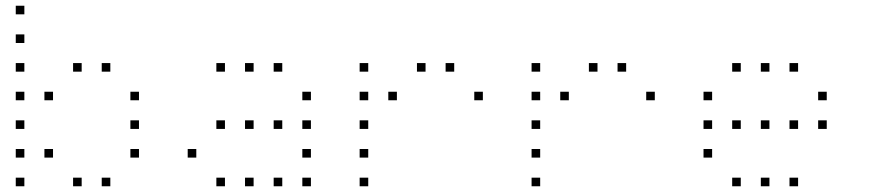

<svg xmlns="http://www.w3.org/2000/svg" viewBox="-20 -685 3040 670"><path d="M36 -665Q35 -665 35 -665Q35 -665 35 -664V-636Q35 -635 35 -635Q35 -635 36 -635H64Q65 -635 65 -635Q65 -635 65 -636V-664Q65 -665 65 -665Q65 -665 64 -665ZM36 -565Q35 -565 35 -565Q35 -565 35 -564V-536Q35 -535 35 -535Q35 -535 36 -535H64Q65 -535 65 -535Q65 -535 65 -536V-564Q65 -565 65 -565Q65 -565 64 -565ZM36 -465Q35 -465 35 -465Q35 -465 35 -464V-436Q35 -435 35 -435Q35 -435 36 -435H64Q65 -435 65 -435Q65 -435 65 -436V-464Q65 -465 65 -465Q65 -465 64 -465ZM236 -465Q235 -465 235 -465Q235 -465 235 -464V-436Q235 -435 235 -435Q235 -435 236 -435H264Q265 -435 265 -435Q265 -435 265 -436V-464Q265 -465 265 -465Q265 -465 264 -465ZM336 -465Q335 -465 335 -465Q335 -465 335 -464V-436Q335 -435 335 -435Q335 -435 336 -435H364Q365 -435 365 -435Q365 -435 365 -436V-464Q365 -465 365 -465Q365 -465 364 -465ZM36 -365Q35 -365 35 -365Q35 -365 35 -364V-336Q35 -335 35 -335Q35 -335 36 -335H64Q65 -335 65 -335Q65 -335 65 -336V-364Q65 -365 65 -365Q65 -365 64 -365ZM136 -365Q135 -365 135 -365Q135 -365 135 -364V-336Q135 -335 135 -335Q135 -335 136 -335H164Q165 -335 165 -335Q165 -335 165 -336V-364Q165 -365 165 -365Q165 -365 164 -365ZM436 -365Q435 -365 435 -365Q435 -365 435 -364V-336Q435 -335 435 -335Q435 -335 436 -335H464Q465 -335 465 -335Q465 -335 465 -336V-364Q465 -365 465 -365Q465 -365 464 -365ZM36 -265Q35 -265 35 -265Q35 -265 35 -264V-236Q35 -235 35 -235Q35 -235 36 -235H64Q65 -235 65 -235Q65 -235 65 -236V-264Q65 -265 65 -265Q65 -265 64 -265ZM436 -265Q435 -265 435 -265Q435 -265 435 -264V-236Q435 -235 435 -235Q435 -235 436 -235H464Q465 -235 465 -235Q465 -235 465 -236V-264Q465 -265 465 -265Q465 -265 464 -265ZM36 -165Q35 -165 35 -165Q35 -165 35 -164V-136Q35 -135 35 -135Q35 -135 36 -135H64Q65 -135 65 -135Q65 -135 65 -136V-164Q65 -165 65 -165Q65 -165 64 -165ZM136 -165Q135 -165 135 -165Q135 -165 135 -164V-136Q135 -135 135 -135Q135 -135 136 -135H164Q165 -135 165 -135Q165 -135 165 -136V-164Q165 -165 165 -165Q165 -165 164 -165ZM436 -165Q435 -165 435 -165Q435 -165 435 -164V-136Q435 -135 435 -135Q435 -135 436 -135H464Q465 -135 465 -135Q465 -135 465 -136V-164Q465 -165 465 -165Q465 -165 464 -165ZM36 -65Q35 -65 35 -65Q35 -65 35 -64V-36Q35 -35 35 -35Q35 -35 36 -35H64Q65 -35 65 -35Q65 -35 65 -36V-64Q65 -65 65 -65Q65 -65 64 -65ZM236 -65Q235 -65 235 -65Q235 -65 235 -64V-36Q235 -35 235 -35Q235 -35 236 -35H264Q265 -35 265 -35Q265 -35 265 -36V-64Q265 -65 265 -65Q265 -65 264 -65ZM336 -65Q335 -65 335 -65Q335 -65 335 -64V-36Q335 -35 335 -35Q335 -35 336 -35H364Q365 -35 365 -35Q365 -35 365 -36V-64Q365 -65 365 -65Q365 -65 364 -65Z M736 -465Q735 -465 735 -465Q735 -465 735 -464V-436Q735 -435 735 -435Q735 -435 736 -435H764Q765 -435 765 -435Q765 -435 765 -436V-464Q765 -465 765 -465Q765 -465 764 -465ZM836 -465Q835 -465 835 -465Q835 -465 835 -464V-436Q835 -435 835 -435Q835 -435 836 -435H864Q865 -435 865 -435Q865 -435 865 -436V-464Q865 -465 865 -465Q865 -465 864 -465ZM936 -465Q935 -465 935 -465Q935 -465 935 -464V-436Q935 -435 935 -435Q935 -435 936 -435H964Q965 -435 965 -435Q965 -435 965 -436V-464Q965 -465 965 -465Q965 -465 964 -465ZM1036 -365Q1035 -365 1035 -365Q1035 -365 1035 -364V-336Q1035 -335 1035 -335Q1035 -335 1036 -335H1064Q1065 -335 1065 -335Q1065 -335 1065 -336V-364Q1065 -365 1065 -365Q1065 -365 1064 -365ZM736 -265Q735 -265 735 -265Q735 -265 735 -264V-236Q735 -235 735 -235Q735 -235 736 -235H764Q765 -235 765 -235Q765 -235 765 -236V-264Q765 -265 765 -265Q765 -265 764 -265ZM836 -265Q835 -265 835 -265Q835 -265 835 -264V-236Q835 -235 835 -235Q835 -235 836 -235H864Q865 -235 865 -235Q865 -235 865 -236V-264Q865 -265 865 -265Q865 -265 864 -265ZM936 -265Q935 -265 935 -265Q935 -265 935 -264V-236Q935 -235 935 -235Q935 -235 936 -235H964Q965 -235 965 -235Q965 -235 965 -236V-264Q965 -265 965 -265Q965 -265 964 -265ZM1036 -265Q1035 -265 1035 -265Q1035 -265 1035 -264V-236Q1035 -235 1035 -235Q1035 -235 1036 -235H1064Q1065 -235 1065 -235Q1065 -235 1065 -236V-264Q1065 -265 1065 -265Q1065 -265 1064 -265ZM636 -165Q635 -165 635 -165Q635 -165 635 -164V-136Q635 -135 635 -135Q635 -135 636 -135H664Q665 -135 665 -135Q665 -135 665 -136V-164Q665 -165 665 -165Q665 -165 664 -165ZM1036 -165Q1035 -165 1035 -165Q1035 -165 1035 -164V-136Q1035 -135 1035 -135Q1035 -135 1036 -135H1064Q1065 -135 1065 -135Q1065 -135 1065 -136V-164Q1065 -165 1065 -165Q1065 -165 1064 -165ZM736 -65Q735 -65 735 -65Q735 -65 735 -64V-36Q735 -35 735 -35Q735 -35 736 -35H764Q765 -35 765 -35Q765 -35 765 -36V-64Q765 -65 765 -65Q765 -65 764 -65ZM836 -65Q835 -65 835 -65Q835 -65 835 -64V-36Q835 -35 835 -35Q835 -35 836 -35H864Q865 -35 865 -35Q865 -35 865 -36V-64Q865 -65 865 -65Q865 -65 864 -65ZM936 -65Q935 -65 935 -65Q935 -65 935 -64V-36Q935 -35 935 -35Q935 -35 936 -35H964Q965 -35 965 -35Q965 -35 965 -36V-64Q965 -65 965 -65Q965 -65 964 -65ZM1036 -65Q1035 -65 1035 -65Q1035 -65 1035 -64V-36Q1035 -35 1035 -35Q1035 -35 1036 -35H1064Q1065 -35 1065 -35Q1065 -35 1065 -36V-64Q1065 -65 1065 -65Q1065 -65 1064 -65Z M1236 -465Q1235 -465 1235 -465Q1235 -465 1235 -464V-436Q1235 -435 1235 -435Q1235 -435 1236 -435H1264Q1265 -435 1265 -435Q1265 -435 1265 -436V-464Q1265 -465 1265 -465Q1265 -465 1264 -465ZM1436 -465Q1435 -465 1435 -465Q1435 -465 1435 -464V-436Q1435 -435 1435 -435Q1435 -435 1436 -435H1464Q1465 -435 1465 -435Q1465 -435 1465 -436V-464Q1465 -465 1465 -465Q1465 -465 1464 -465ZM1536 -465Q1535 -465 1535 -465Q1535 -465 1535 -464V-436Q1535 -435 1535 -435Q1535 -435 1536 -435H1564Q1565 -435 1565 -435Q1565 -435 1565 -436V-464Q1565 -465 1565 -465Q1565 -465 1564 -465ZM1236 -365Q1235 -365 1235 -365Q1235 -365 1235 -364V-336Q1235 -335 1235 -335Q1235 -335 1236 -335H1264Q1265 -335 1265 -335Q1265 -335 1265 -336V-364Q1265 -365 1265 -365Q1265 -365 1264 -365ZM1336 -365Q1335 -365 1335 -365Q1335 -365 1335 -364V-336Q1335 -335 1335 -335Q1335 -335 1336 -335H1364Q1365 -335 1365 -335Q1365 -335 1365 -336V-364Q1365 -365 1365 -365Q1365 -365 1364 -365ZM1636 -365Q1635 -365 1635 -365Q1635 -365 1635 -364V-336Q1635 -335 1635 -335Q1635 -335 1636 -335H1664Q1665 -335 1665 -335Q1665 -335 1665 -336V-364Q1665 -365 1665 -365Q1665 -365 1664 -365ZM1236 -265Q1235 -265 1235 -265Q1235 -265 1235 -264V-236Q1235 -235 1235 -235Q1235 -235 1236 -235H1264Q1265 -235 1265 -235Q1265 -235 1265 -236V-264Q1265 -265 1265 -265Q1265 -265 1264 -265ZM1236 -165Q1235 -165 1235 -165Q1235 -165 1235 -164V-136Q1235 -135 1235 -135Q1235 -135 1236 -135H1264Q1265 -135 1265 -135Q1265 -135 1265 -136V-164Q1265 -165 1265 -165Q1265 -165 1264 -165ZM1236 -65Q1235 -65 1235 -65Q1235 -65 1235 -64V-36Q1235 -35 1235 -35Q1235 -35 1236 -35H1264Q1265 -35 1265 -35Q1265 -35 1265 -36V-64Q1265 -65 1265 -65Q1265 -65 1264 -65Z M1836 -465Q1835 -465 1835 -465Q1835 -465 1835 -464V-436Q1835 -435 1835 -435Q1835 -435 1836 -435H1864Q1865 -435 1865 -435Q1865 -435 1865 -436V-464Q1865 -465 1865 -465Q1865 -465 1864 -465ZM2036 -465Q2035 -465 2035 -465Q2035 -465 2035 -464V-436Q2035 -435 2035 -435Q2035 -435 2036 -435H2064Q2065 -435 2065 -435Q2065 -435 2065 -436V-464Q2065 -465 2065 -465Q2065 -465 2064 -465ZM2136 -465Q2135 -465 2135 -465Q2135 -465 2135 -464V-436Q2135 -435 2135 -435Q2135 -435 2136 -435H2164Q2165 -435 2165 -435Q2165 -435 2165 -436V-464Q2165 -465 2165 -465Q2165 -465 2164 -465ZM1836 -365Q1835 -365 1835 -365Q1835 -365 1835 -364V-336Q1835 -335 1835 -335Q1835 -335 1836 -335H1864Q1865 -335 1865 -335Q1865 -335 1865 -336V-364Q1865 -365 1865 -365Q1865 -365 1864 -365ZM1936 -365Q1935 -365 1935 -365Q1935 -365 1935 -364V-336Q1935 -335 1935 -335Q1935 -335 1936 -335H1964Q1965 -335 1965 -335Q1965 -335 1965 -336V-364Q1965 -365 1965 -365Q1965 -365 1964 -365ZM2236 -365Q2235 -365 2235 -365Q2235 -365 2235 -364V-336Q2235 -335 2235 -335Q2235 -335 2236 -335H2264Q2265 -335 2265 -335Q2265 -335 2265 -336V-364Q2265 -365 2265 -365Q2265 -365 2264 -365ZM1836 -265Q1835 -265 1835 -265Q1835 -265 1835 -264V-236Q1835 -235 1835 -235Q1835 -235 1836 -235H1864Q1865 -235 1865 -235Q1865 -235 1865 -236V-264Q1865 -265 1865 -265Q1865 -265 1864 -265ZM1836 -165Q1835 -165 1835 -165Q1835 -165 1835 -164V-136Q1835 -135 1835 -135Q1835 -135 1836 -135H1864Q1865 -135 1865 -135Q1865 -135 1865 -136V-164Q1865 -165 1865 -165Q1865 -165 1864 -165ZM1836 -65Q1835 -65 1835 -65Q1835 -65 1835 -64V-36Q1835 -35 1835 -35Q1835 -35 1836 -35H1864Q1865 -35 1865 -35Q1865 -35 1865 -36V-64Q1865 -65 1865 -65Q1865 -65 1864 -65Z M2536 -465Q2535 -465 2535 -465Q2535 -465 2535 -464V-436Q2535 -435 2535 -435Q2535 -435 2536 -435H2564Q2565 -435 2565 -435Q2565 -435 2565 -436V-464Q2565 -465 2565 -465Q2565 -465 2564 -465ZM2636 -465Q2635 -465 2635 -465Q2635 -465 2635 -464V-436Q2635 -435 2635 -435Q2635 -435 2636 -435H2664Q2665 -435 2665 -435Q2665 -435 2665 -436V-464Q2665 -465 2665 -465Q2665 -465 2664 -465ZM2736 -465Q2735 -465 2735 -465Q2735 -465 2735 -464V-436Q2735 -435 2735 -435Q2735 -435 2736 -435H2764Q2765 -435 2765 -435Q2765 -435 2765 -436V-464Q2765 -465 2765 -465Q2765 -465 2764 -465ZM2436 -365Q2435 -365 2435 -365Q2435 -365 2435 -364V-336Q2435 -335 2435 -335Q2435 -335 2436 -335H2464Q2465 -335 2465 -335Q2465 -335 2465 -336V-364Q2465 -365 2465 -365Q2465 -365 2464 -365ZM2836 -365Q2835 -365 2835 -365Q2835 -365 2835 -364V-336Q2835 -335 2835 -335Q2835 -335 2836 -335H2864Q2865 -335 2865 -335Q2865 -335 2865 -336V-364Q2865 -365 2865 -365Q2865 -365 2864 -365ZM2436 -265Q2435 -265 2435 -265Q2435 -265 2435 -264V-236Q2435 -235 2435 -235Q2435 -235 2436 -235H2464Q2465 -235 2465 -235Q2465 -235 2465 -236V-264Q2465 -265 2465 -265Q2465 -265 2464 -265ZM2536 -265Q2535 -265 2535 -265Q2535 -265 2535 -264V-236Q2535 -235 2535 -235Q2535 -235 2536 -235H2564Q2565 -235 2565 -235Q2565 -235 2565 -236V-264Q2565 -265 2565 -265Q2565 -265 2564 -265ZM2636 -265Q2635 -265 2635 -265Q2635 -265 2635 -264V-236Q2635 -235 2635 -235Q2635 -235 2636 -235H2664Q2665 -235 2665 -235Q2665 -235 2665 -236V-264Q2665 -265 2665 -265Q2665 -265 2664 -265ZM2736 -265Q2735 -265 2735 -265Q2735 -265 2735 -264V-236Q2735 -235 2735 -235Q2735 -235 2736 -235H2764Q2765 -235 2765 -235Q2765 -235 2765 -236V-264Q2765 -265 2765 -265Q2765 -265 2764 -265ZM2836 -265Q2835 -265 2835 -265Q2835 -265 2835 -264V-236Q2835 -235 2835 -235Q2835 -235 2836 -235H2864Q2865 -235 2865 -235Q2865 -235 2865 -236V-264Q2865 -265 2865 -265Q2865 -265 2864 -265ZM2436 -165Q2435 -165 2435 -165Q2435 -165 2435 -164V-136Q2435 -135 2435 -135Q2435 -135 2436 -135H2464Q2465 -135 2465 -135Q2465 -135 2465 -136V-164Q2465 -165 2465 -165Q2465 -165 2464 -165ZM2536 -65Q2535 -65 2535 -65Q2535 -65 2535 -64V-36Q2535 -35 2535 -35Q2535 -35 2536 -35H2564Q2565 -35 2565 -35Q2565 -35 2565 -36V-64Q2565 -65 2565 -65Q2565 -65 2564 -65ZM2636 -65Q2635 -65 2635 -65Q2635 -65 2635 -64V-36Q2635 -35 2635 -35Q2635 -35 2636 -35H2664Q2665 -35 2665 -35Q2665 -35 2665 -36V-64Q2665 -65 2665 -65Q2665 -65 2664 -65ZM2736 -65Q2735 -65 2735 -65Q2735 -65 2735 -64V-36Q2735 -35 2735 -35Q2735 -35 2736 -35H2764Q2765 -35 2765 -35Q2765 -35 2765 -36V-64Q2765 -65 2765 -65Q2765 -65 2764 -65Z"/></svg>

Font: Doto Black Thin
Style: Regular
Weight: 250
Monospace: yes
Version: Version 1.000